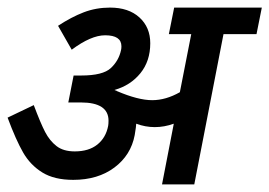

<svg xmlns="http://www.w3.org/2000/svg" viewBox="-50 -486 710 506"><path d="M539 -396 462 0H377L408 -160Q383 -151 358 -151Q333 -151 309 -160Q309 -154 305 -130Q295 -77 251.5 -44.5Q208 -12 143 -12Q93 -12 61.5 -31.5Q30 -51 11 -84Q-8 -117 -30 -176L39 -209Q57 -161 69 -138Q81 -115 99 -101Q117 -87 147 -87Q184 -87 206.5 -105Q229 -123 235 -154Q236 -159 236 -168Q236 -216 163 -216H152H130L144 -287H164Q221 -287 242 -306.5Q263 -326 269 -354Q270 -358 270 -364Q270 -393 227 -393Q190 -393 139 -355L103 -418Q138 -441 170.5 -453.5Q203 -466 240 -466Q289 -466 317.5 -440Q346 -414 346 -372Q346 -325 320 -293Q294 -261 252 -249L253 -248Q256 -248 258 -246Q314 -222 351 -222Q387 -222 424 -243L454 -396H395L409 -466H640L626 -396Z"/></svg>

Font: Cambay Devanagari
Style: Bold Italic
Weight: 700
Designer: Pooja Saxena
Foundry: Pooja Saxena
Version: Version 1.005;PS 001.005;hotconv 1.0.70;makeotf.lib2.5.58329